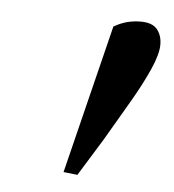

<svg xmlns="http://www.w3.org/2000/svg" viewBox="-34 -766 334 369"><g transform="rotate(5 132.5 -581.0)"><path d="M101 -432 172 -719Q186 -727 198.5 -730Q211 -733 224 -733Q246 -733 255.5 -721.5Q265 -710 265 -692Q265 -674 252 -644.5Q239 -615 218 -579Q197 -543 173 -502L128 -429Z"/></g></svg>

Font: Source Serif 4 48pt SemiBold
Style: Italic
Weight: 600
Italic angle: -12°
Designer: Frank Grießhammer
Foundry: Adobe Systems Incorporated
Version: Version 4.004;hotconv 1.0.116;makeotfexe 2.5.65601